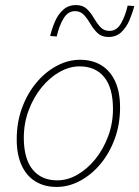

<svg xmlns="http://www.w3.org/2000/svg" viewBox="-20 -726 550 758"><path d="M204 12Q155 12 119.5 -10Q84 -32 65 -74Q46 -116 46 -176Q46 -243 67 -300Q88 -357 123.5 -399.5Q159 -442 204 -466Q249 -490 296 -490Q345 -490 380.5 -468Q416 -446 435 -404Q454 -362 454 -302Q454 -235 433 -178Q412 -121 376.5 -78.5Q341 -36 296 -12Q251 12 204 12ZM206 -14Q247 -14 286 -36.5Q325 -59 356.5 -98Q388 -137 407 -188Q426 -239 426 -296Q426 -379 391.5 -421.5Q357 -464 294 -464Q254 -464 214.5 -441.5Q175 -419 143.5 -380Q112 -341 93 -290Q74 -239 74 -182Q74 -100 108.5 -57Q143 -14 206 -14ZM408 -580Q381 -580 365 -595.5Q349 -611 337.5 -631Q326 -651 312 -666.5Q298 -682 276 -682Q248 -682 230.5 -652.5Q213 -623 204 -582L178 -584Q185 -613 197 -641Q209 -669 229.5 -687.5Q250 -706 280 -706Q307 -706 323 -690.5Q339 -675 350.5 -655Q362 -635 376 -619.5Q390 -604 412 -604Q441 -604 458 -634Q475 -664 484 -704L510 -702Q503 -674 491 -646Q479 -618 459 -599Q439 -580 408 -580Z"/></svg>

Font: Source Sans 3
Style: Italic
Weight: 200
Italic angle: -11°
Designer: Paul D. Hunt
Foundry: Adobe
Version: Version 3.046;hotconv 1.0.118;makeotfexe 2.5.65603